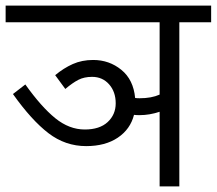

<svg xmlns="http://www.w3.org/2000/svg" viewBox="-40 -662 770 682"><path d="M710 -583H597V0H527V-265Q491 -253 456 -253Q443 -253 436 -254Q423 -203 378.5 -173Q334 -143 266 -143Q192 -143 132 -189Q72 -235 6 -328L50 -362Q107 -282 156.5 -242Q206 -202 261 -202Q314 -202 342.5 -228.5Q371 -255 371 -295Q371 -336 347.5 -362.5Q324 -389 287 -389Q259 -389 238.5 -378.5Q218 -368 192 -346L156 -395Q186 -420 218.5 -434.5Q251 -449 291 -449Q348 -449 391 -414Q434 -379 440 -314Q446 -313 456 -313Q498 -313 527 -326V-583H-20V-642H710Z"/></svg>

Font: Martel Sans Light
Style: Regular
Weight: 300
Designer: Dan Reynolds and Mathieu Réguer
Foundry: Dan Reynolds and Mathieu Réguer
Version: Version 1.002; ttfautohint (v1.1) -l 5 -r 5 -G 72 -x 0 -D la